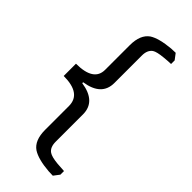

<svg xmlns="http://www.w3.org/2000/svg" viewBox="-263 -762 908 908"><g transform="rotate(45 191.0 -308.0)"><path d="M313 -719 335 -690V-666Q319 -666 289 -663Q246 -659 231 -649Q209 -633 209 -597V-413Q209 -327 102 -311V-305Q209 -289 209 -203V-20Q209 17 231 32Q247 43 289 47Q312 49 335 50V74L313 103Q296 103 284 102Q210 96 174 73Q134 46 134 -25V-184Q134 -267 16 -267V-349Q134 -349 134 -426Q134 -428 134 -431V-591Q134 -661 174 -689Q208 -711 284 -718Q296 -719 313 -719Z"/></g></svg>

Font: Almarai
Style: Regular
Weight: 400
Designer: Boutros International 2019
Foundry: Created by Boutros International 2019
Version: Version 1.10